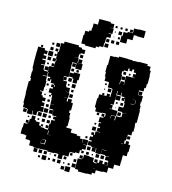

<svg xmlns="http://www.w3.org/2000/svg" viewBox="-130 -997 1007 1127"><g transform="rotate(15 373.0 -434.0)"><path d="M554 -821H523V-792H485V-830H491V-854H514V-861H545V-890H573V-892H615V-850H573V-852H554ZM356 -719H292V-725H268V-777H272V-803H294V-811H306V-829H308V-857H334V-891H404V-884H427V-858H408V-857H430V-825H408V-822H425V-800H403V-792H401V-764H398V-737H375V-730H356ZM526 -879H542V-863H526ZM497 -878H511V-864H497ZM438 -877H450V-865H438ZM468 -877H480V-865H468ZM464 -851H484V-831H464ZM441 -844H447V-838H441ZM468 -805V-817H480V-805ZM446 -813V-809H442V-813ZM405 -772V-790H423V-772ZM435 -790H453V-772H435ZM483 -772H465V-790H483ZM425 -740H403V-762H425ZM423 -118V-98H398V-93H371V-90H367V-64H338V-63H333V-38H307V-63H302V-64H280V-61H240V-66H216V-65H187V-64H153V-68H127V-94H123V-98H97V-120H89V-122H61V-160H64V-187H84V-193H72V-209H88V-197H91V-220H99V-242H121V-220H129V-214H153V-196H164V-207H176V-195H165V-189H188V-185H210V-221H215V-246H235V-253H222V-269H238V-273H212V-301H211V-280H189V-302H210V-307H186V-335H208V-336H185V-364H183V-386H175V-398H157V-424H175V-433H162V-449H177V-455H154V-475H148V-463H132V-479H144V-487H126V-513H123V-488H98V-485H124V-459H128V-423H125V-396H106V-392H121V-371H130V-361H150V-341H135V-332H151V-310H135V-305H154V-277H129V-272H122V-249H98V-271H95V-246H65V-271H60V-275H34V-301H30V-359H28V-433H36V-452H31V-490H33V-510H29V-539H28V-613H29V-642H71V-631H90V-611H72V-601H90V-581H72V-574H93V-548H72V-544H93V-519H98V-514H122V-549H148V-553H149V-582H152V-599H149V-582H131V-600H148V-643H154V-697H171V-710H259V-701H280V-693H302V-669H280V-661H273V-638H253V-637H276V-609H308V-573H272V-605H247V-604H246V-578H247V-514H220V-494H221V-510H239V-492H223V-487H246V-460H249V-454H273V-428H253V-427H276V-395H253V-394H273V-374H279V-392H301V-373H312V-329H304V-313H312V-287H316V-235H311V-225H344V-203H382V-196H405V-184H423V-164H425V-186H455V-156H433V-154H453V-128H433V-118ZM702 -569H694V-547H668V-519H698V-483H695V-461H700V-434H703V-358H696V-339H698V-303H692V-279H671V-270H669V-242H662V-222H671V-240H689V-222H701V-180H697V-154H674V-117H673V-88H639V-62H610V-31H583V-28H543V-8H525V4H497V6H443V-4H423V-68H446V-72H431V-90H449V-75H453V-98H487V-95H514V-71H520V-67H537V-72H521V-90H539V-74H550V-91H570V-74H581V-90H599V-72H583V-71H601V-91H600V-100H579V-122H599V-124H573V-128H547V-152H546V-125H514V-152H511V-153H482V-159H458V-183H475V-190H459V-212H475V-223H462V-239H478V-226H483V-248H511V-250H489V-272H502V-280H489V-302H502V-306H485V-336H506V-343H492V-359H508V-345H514V-364H490V-361H450V-383H442V-439H447V-464H476V-465H491V-480H509V-465H514V-487H515V-513H512V-516H485V-544H483V-548H457V-573H452V-599H448V-643H452V-699H480V-701H503V-708H557V-707H586V-704H595V-706H623V-708H677V-698H697V-675H704V-647H706V-595H702ZM129 -692H151V-670H129ZM104 -687H116V-675H104ZM101 -660H119V-642H101ZM281 -642V-660H299V-642ZM132 -643V-659H148V-643ZM44 -657H56V-645H44ZM582 -643V-655H574V-637H551V-630H543V-609H548V-573H546V-552H549V-572H571V-555H573V-573H572V-609H624V-611H610V-631H624V-640H609V-656H598V-643ZM96 -635H124V-607H96ZM301 -610H279V-632H301ZM552 -629H568V-613H552ZM134 -615V-627H146V-615ZM585 -626H595V-616H585ZM100 -601H120V-581H100ZM250 -601H270V-581H250ZM570 -581H550V-601H570ZM132 -553V-569H148V-553ZM268 -569V-553H252V-569ZM283 -554V-568H297V-554ZM115 -566V-556H105V-566ZM309 -512H302V-489H278V-512H271V-519H248V-543H271V-550H309ZM121 -520H99V-542H121ZM690 -541V-521H670V-541ZM465 -536H475V-526H465ZM250 -511H270V-491H250ZM490 -511H510V-491H490ZM547 -364H546V-345H548V-363H572V-340H576V-365H602V-369H608V-393H631V-394H603V-398H577V-424H603V-428H605V-452H601V-476H598V-463H582V-479H595V-486H575V-507H572V-489H548V-510H545V-487H546V-455H545V-426H527V-422H541V-400H527V-398H547V-397H576V-365H547ZM473 -504V-498H467V-504ZM645 -484H662V-485H645ZM573 -458H547V-484H573ZM663 -461H665V-483H663ZM279 -482H301V-460H279ZM464 -465V-477H476V-465ZM265 -476V-466H255V-476ZM639 -458V-456H660V-458ZM582 -449H598V-433H582ZM178 -436H182V-448H178ZM283 -434V-448H297V-434ZM134 -447H146V-435H134ZM565 -436H555V-446H565ZM300 -401H280V-421H300ZM138 -409V-413H142V-409ZM562 -409H558V-413H562ZM580 -371V-391H600V-371ZM175 -376H165V-386H175ZM144 -377H136V-385H144ZM163 -344V-358H177V-344ZM463 -358H477V-344H463ZM178 -313H162V-329H178ZM182 -279H158V-303H182ZM475 -296V-286H465V-296ZM151 -272V-250H129V-272ZM159 -272H181V-250H159ZM481 -250H459V-272H481ZM60 -251H40V-271H60ZM689 -270V-252H671V-270ZM193 -254V-268H207V-254ZM179 -240V-222H161V-240ZM209 -222H191V-240H209ZM135 -226V-236H145V-226ZM76 -227V-235H84V-227ZM646 -219V-217H659V-219ZM208 -209V-193H192V-209ZM434 -207H446V-195H434ZM234 -157V-158H217V-181H214V-158H217V-157ZM549 -156V-154H573V-156ZM511 -130H489V-152H511ZM460 -151H480V-131H460ZM188 -118V-97H215V-124H193V-122H211V-100H189V-118ZM520 -121H540V-101H520ZM550 -121H570V-101H550ZM478 -119V-103H462V-119ZM447 -118V-104H433V-118ZM496 -107V-115H504V-107ZM373 -88H387V-74H373ZM181 -40H159V-62H181ZM210 -41H190V-61H210ZM221 -42V-60H239V-42ZM342 -59H358V-43H342ZM418 -59V-43H402V-59ZM284 -45V-57H296V-45ZM257 -48V-54H263V-48ZM537 -35H525V-34H537ZM243 -8H217V-34H243ZM421 -10H399V-32H421ZM330 -11H310V-31H330ZM298 -13H282V-29H298ZM206 -15H194V-27H206ZM266 -15H254V-27H266ZM386 -27V-15H374V-27ZM354 -25V-17H346V-25ZM395 24H365V-6H395ZM360 19H340V-1H360Z"/></g></svg>

Font: Rubik-Storm
Style: Regular
Weight: 400
Designer: NaN (generative design), Hubert & Fischer (Rubik source font outlines)
Foundry: NaN, Hubert & Fischer
Version: Version 1.000